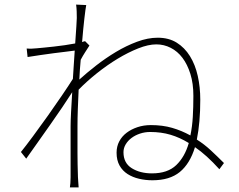

<svg xmlns="http://www.w3.org/2000/svg" viewBox="-20 -794 1040 835"><path d="M369 -596 350 -615Q346 -614 342.5 -613Q339 -612 337 -611Q342 -671 347 -714Q352 -757 355 -772L311 -774Q313 -760 313.5 -744.5Q314 -729 314 -716Q314 -708 312 -678Q310 -648 307 -605Q286 -601 262 -597.5Q238 -594 215 -591.5Q192 -589 172 -587Q152 -585 140 -584Q130 -583 119 -582.5Q108 -582 96 -583L100 -546Q126 -550 155.5 -554.5Q185 -559 213 -562.5Q241 -566 265.5 -569Q290 -572 305 -574Q303 -545 301 -514Q299 -483 297 -451Q280 -424 250.5 -380.5Q221 -337 188 -290.5Q155 -244 123.5 -201.5Q92 -159 71 -133L94 -104Q118 -138 145 -176Q172 -214 199 -252.5Q226 -291 250.5 -327Q275 -363 294 -393Q291 -345 289 -305.5Q287 -266 287 -245V-23Q287 -11 286 2.5Q285 16 284 21H322Q321 10 320.5 -0.5Q320 -11 319 -24Q318 -55 317.5 -79.5Q317 -104 317 -128V-245Q317 -280 318.5 -320.5Q320 -361 322 -404Q357 -440 401.5 -475.5Q446 -511 491.5 -538.5Q537 -566 581 -583.5Q625 -601 660 -601Q693 -601 722.5 -586Q752 -571 773.5 -542.5Q795 -514 808 -472.5Q821 -431 821 -377Q821 -329 818.5 -286Q816 -243 808 -205Q770 -226 728.5 -238Q687 -250 636 -250Q605 -250 578 -241Q551 -232 530.5 -216.5Q510 -201 498.5 -179Q487 -157 487 -130Q487 -97 500 -74Q513 -51 535 -37Q557 -23 585 -16.5Q613 -10 643 -10Q718 -10 762 -46Q806 -82 828 -154Q853 -137 879.5 -113Q906 -89 934 -58L954 -85Q925 -114 896.5 -140.5Q868 -167 836 -187Q851 -261 851 -360Q851 -415 840 -464Q829 -513 806 -550Q783 -587 748.5 -608.5Q714 -630 666 -630Q623 -630 576 -612.5Q529 -595 484 -568Q439 -541 398 -509Q357 -477 325 -448Q327 -492 331 -534Q340 -551 350 -566.5Q360 -582 369 -596ZM641 -40Q589 -40 553 -62.5Q517 -85 517 -132Q517 -150 526.5 -166Q536 -182 552 -194Q568 -206 589 -213Q610 -220 633 -220Q681 -220 721.5 -208Q762 -196 801 -172Q784 -112 746.5 -76Q709 -40 641 -40Z"/></svg>

Font: Spoqa Han Sans Neo Thin
Style: Regular
Weight: 100
Designer: [Spoqa Han Sans Neo] Dong-huui Kim  Younghwa Kang  Yujin Lee  [Noto Sans] Ryoko NISHIZUKA  (kana & ideographs); Paul D. 
Foundry: Spoqa (http://www.spoqa-han-sans.com)
Version: Version 1.100;hotconv 1.0.109;makeotfexe 2.5.65596